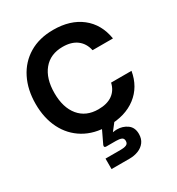

<svg xmlns="http://www.w3.org/2000/svg" viewBox="-225 -850 1155 1255"><g transform="rotate(-30 352.5 -222.5)"><path d="M369 12Q263 12 186.5 -33.5Q110 -79 69 -160.5Q28 -242 28 -349Q28 -456 69 -538Q110 -620 186.5 -666Q263 -712 369 -712Q497 -712 579 -648Q661 -584 680 -468H526Q514 -524 473.5 -554.5Q433 -585 367 -585Q274 -585 222 -522Q170 -459 170 -349Q170 -240 222 -177Q274 -114 367 -114Q433 -114 473 -142.5Q513 -171 525 -224H679Q660 -113 578.5 -50.5Q497 12 369 12ZM245 267V188H362Q387 188 402.5 181Q418 174 418 154Q418 134 402.5 128Q387 122 362 122H289Q275 122 275 111Q275 109 277 103L328 -4H425L373 63Q390 60 405 60Q448 60 481.5 84Q515 108 515 157Q515 194 496.5 218.5Q478 243 447.5 255Q417 267 382 267Z"/></g></svg>

Font: Host Grotesk ExtraBold
Style: Regular
Weight: 800
Designer: Doğukan Karapınar
Foundry: Element Type
Version: Version 1.003; ttfautohint (v1.8.4.7-5d5b)